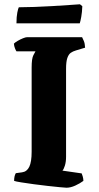

<svg xmlns="http://www.w3.org/2000/svg" viewBox="-20 -878 463 898"><path d="M291 0Q284 0 259.5 -2.5Q235 -5 202.5 -8.5Q170 -12 137.5 -16.5Q105 -21 79.5 -25Q54 -29 46 -32Q46 -55 54 -68L83 -72Q106 -75 117 -98Q128 -121 128 -168V-562Q128 -604 136 -619.5Q144 -635 146 -638H57Q54 -642 50 -652Q46 -662 45 -674Q51 -680 63 -687Q75 -694 87.5 -699Q100 -704 106 -704H364Q367 -698 372 -686.5Q377 -675 378 -655L335 -642Q321 -638 311 -631Q301 -624 295 -607Q289 -590 289 -556V-145Q289 -121 283.5 -103.5Q278 -86 272 -80L362 -67Q364 -63 367 -52.5Q370 -42 370 -32Q354 -20 332 -10Q310 0 291 0ZM57 -769Q57 -800 61 -819.5Q65 -839 68 -844Q99 -844 140.5 -845.5Q182 -847 225 -849.5Q268 -852 303 -854.5Q338 -857 354 -858L365 -849Q364 -821 360 -799Q356 -777 353 -769Z"/></svg>

Font: Texturina ExtraBold
Style: Regular
Weight: 800
Designer: Guillermo Torres Carreño
Foundry: Omnibus-Type
Version: Version 1.002; ttfautohint (v1.8.3)